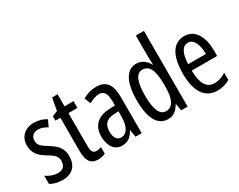

<svg xmlns="http://www.w3.org/2000/svg" viewBox="-93 -1209 2080 1668"><g transform="rotate(-30 947.0 -375.0)"><path d="M307 -144C307 -226 262 -265 196 -307C133 -345 111 -365 111 -408C111 -450 139 -478 184 -478C217 -478 248 -466 276 -447L306 -512C269 -535 229 -547 183 -547C94 -547 33 -491 33 -406C33 -323 78 -283 145 -242C205 -208 227 -183 227 -141C227 -92 199 -63 152 -63C108 -63 62 -80 33 -104V-20C63 -3 105 10 155 10C251 10 307 -45 307 -144Z M536 -62C497 -62 487 -89 487 -143V-469H577V-537H487V-658H432L410 -535L356 -513V-469H406V-133C406 -37 438 10 509 10C539 10 563 4 584 -6V-72C568 -66 552 -62 536 -62Z M811 -547C760 -547 713 -534 671 -508L697 -447C735 -469 768 -480 798 -480C849 -480 870 -442 870 -360V-325L809 -322C696 -317 632 -256 632 -150C632 -65 669 10 752 10C808 10 847 -18 875 -74H877L889 0H951V-362C951 -480 912 -547 811 -547ZM823 -263 871 -266V-212C871 -114 836 -56 780 -56C739 -56 715 -86 715 -152C715 -222 750 -259 823 -263Z M1213 10C1265 10 1302 -17 1331 -68H1336L1347 0H1412V-760H1331V-542C1331 -521 1332 -498 1334 -468H1330C1303 -519 1259 -547 1210 -547C1111 -547 1056 -447 1056 -268C1056 -87 1110 10 1213 10ZM1232 -59C1168 -59 1139 -130 1139 -268C1139 -402 1167 -475 1230 -475C1300 -475 1331 -412 1331 -274V-244C1331 -120 1297 -59 1232 -59Z M1691 -546C1578 -546 1519 -447 1519 -265C1519 -109 1572 10 1709 10C1755 10 1796 -1 1834 -24V-96C1794 -70 1757 -59 1718 -59C1639 -59 1601 -123 1599 -253H1854V-309C1854 -442 1801 -546 1691 -546ZM1691 -480C1751 -480 1778 -405 1778 -317H1600C1605 -428 1636 -480 1691 -480Z"/></g></svg>

Font: Noto Sans Gujarati ExtraCondensed
Style: Regular
Weight: 400
Width: 2
Designer: Jelle Bosma - Monotype Design Team, Universal Thirst
Foundry: Monotype Imaging Inc.
Version: Version 2.106